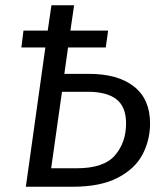

<svg xmlns="http://www.w3.org/2000/svg" viewBox="-20 -708 619 728"><path d="M549 -240Q549 -177 520.5 -122.5Q492 -68 426.5 -34Q361 0 257 0H78L152 -528H61L69 -592H161L175 -688H261L247 -592H390L381 -528H238L224 -428H317Q427 -428 488 -380Q549 -332 549 -240ZM458 -240Q458 -303 421.5 -331.5Q385 -360 313 -360H215L174 -70H271Q374 -70 416 -119Q458 -168 458 -240Z"/></svg>

Font: FiraGO Book
Style: Italic
Weight: 350
Italic angle: -8°
Designer: bBox Type GmbH
Foundry: bBox Type GmbH
Version: Version 1.001